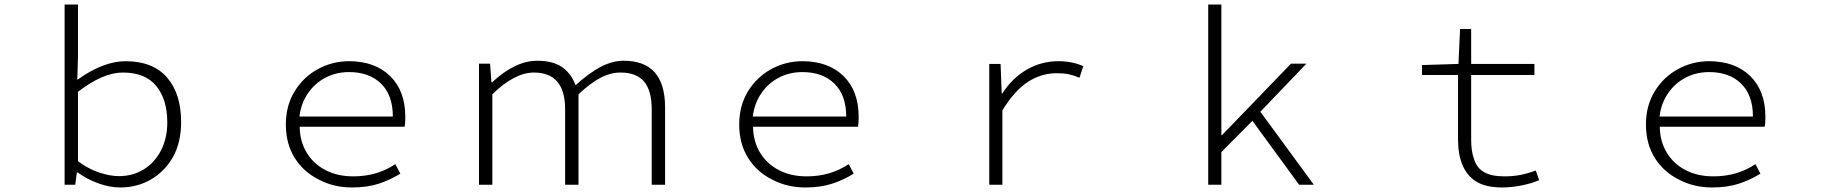

<svg xmlns="http://www.w3.org/2000/svg" viewBox="-20 -815 8040 847"><path d="M323 -54H319L312 0H265V-795H324V-566L321 -463Q436 -545 534 -545Q654 -545 716.5 -473.5Q779 -402 779 -276Q779 -187 743 -122Q706 -58 645.5 -23Q585 12 510 12Q465 12 415.5 -5.5Q366 -23 323 -54ZM718 -275Q718 -376 669.5 -435.5Q621 -495 522 -495Q434 -495 324 -410V-104Q369 -70 417 -54Q465 -38 505 -38Q566 -38 614.5 -68Q663 -98 690.5 -152Q718 -206 718 -275Z M1388 -22Q1319 -56 1280 -118.5Q1241 -181 1241 -266Q1241 -349 1280 -412.5Q1319 -476 1383 -510.5Q1447 -545 1519 -545Q1634 -545 1701 -479.5Q1768 -414 1768 -299Q1768 -269 1765 -256H1302Q1303 -191 1333 -141.5Q1363 -92 1416 -64.5Q1469 -37 1539 -37Q1644 -37 1724 -91L1746 -49Q1701 -21 1650.5 -4.5Q1600 12 1533 12Q1453 12 1388 -22ZM1520 -497Q1463 -497 1416 -472.5Q1369 -448 1338.5 -403.5Q1308 -359 1301 -301H1713Q1713 -395 1661 -446Q1609 -497 1520 -497Z M2093 -534H2142L2148 -452H2151Q2253 -547 2350 -547Q2419 -547 2459.5 -519Q2500 -491 2519 -439Q2576 -491 2628 -519Q2680 -547 2732 -547Q2914 -547 2914 -341V0H2855V-333Q2855 -415 2821.5 -455Q2788 -495 2717 -495Q2673 -495 2628.5 -471.5Q2584 -448 2532 -399V0H2473V-333Q2473 -495 2335 -495Q2250 -495 2152 -399V0H2093Z M3388 -22Q3319 -56 3280 -118.5Q3241 -181 3241 -266Q3241 -349 3280 -412.5Q3319 -476 3383 -510.5Q3447 -545 3519 -545Q3634 -545 3701 -479.5Q3768 -414 3768 -299Q3768 -269 3765 -256H3302Q3303 -191 3333 -141.5Q3363 -92 3416 -64.5Q3469 -37 3539 -37Q3644 -37 3724 -91L3746 -49Q3701 -21 3650.5 -4.5Q3600 12 3533 12Q3453 12 3388 -22ZM3520 -497Q3463 -497 3416 -472.5Q3369 -448 3338.5 -403.5Q3308 -359 3301 -301H3713Q3713 -395 3661 -446Q3609 -497 3520 -497Z M4344 -533H4394L4399 -403H4402Q4445 -470 4509 -507.5Q4573 -545 4649 -545Q4710 -545 4759 -523L4742 -472Q4716 -483 4694.5 -487.5Q4673 -492 4642 -492Q4573 -492 4514 -453.5Q4455 -415 4402 -328V0H4344Z M5310 -795H5368V-219H5371L5675 -534H5743L5540 -322L5776 0H5711L5505 -282L5368 -144V0H5310Z M6491 -15Q6412 -65 6412 -202V-484H6253V-528L6414 -533L6421 -687H6470V-533H6749V-484H6470V-198Q6470 -147 6483 -112Q6495 -74 6527 -55.5Q6559 -37 6616 -37Q6655 -37 6688 -43.5Q6721 -50 6755 -63L6770 -20Q6734 -5 6690 3.5Q6646 12 6607 12Q6533 12 6491 -15Z M7388 -22Q7319 -56 7280 -118.5Q7241 -181 7241 -266Q7241 -349 7280 -412.5Q7319 -476 7383 -510.5Q7447 -545 7519 -545Q7634 -545 7701 -479.5Q7768 -414 7768 -299Q7768 -269 7765 -256H7302Q7303 -191 7333 -141.5Q7363 -92 7416 -64.5Q7469 -37 7539 -37Q7644 -37 7724 -91L7746 -49Q7701 -21 7650.5 -4.5Q7600 12 7533 12Q7453 12 7388 -22ZM7520 -497Q7463 -497 7416 -472.5Q7369 -448 7338.5 -403.5Q7308 -359 7301 -301H7713Q7713 -395 7661 -446Q7609 -497 7520 -497Z"/></svg>

Font: Merged Yaku Han JP Light
Style: Regular
Weight: 300
Designer: Ryoko NISHIZUKA 西塚涼子 (kana, bopomofo & ideographs); Paul D. Hunt (Latin, Greek & Cyrillic); Sandoll Communications 산돌커뮤니
Foundry: Adobe
Version: Version 2.004